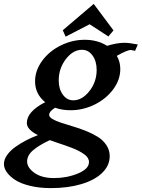

<svg xmlns="http://www.w3.org/2000/svg" viewBox="-97 -696 731 991"><path d="M-76.7 150.4Q-76.7 127.4 -60.5 104.5Q-44.4 81.5 -17.8 62.5Q8.8 43.5 38.1 28.3Q67.4 13.2 98.6 1.5Q41.5 -27.3 41.5 -61Q41.5 -120.1 136.2 -168.5Q84 -210.9 84 -276.4Q84 -332 120.6 -382.1Q157.2 -432.1 216.6 -461.4Q275.9 -490.7 340.3 -490.7Q406.2 -490.7 455.6 -459.5Q506.3 -475.1 545.9 -475.1Q570.3 -475.1 614.3 -466.3L600.1 -433.6L579.1 -438Q558.6 -438 505.9 -407.7Q523.9 -377 523.9 -339.8Q523.9 -284.2 487.1 -234.6Q450.2 -185.1 390.9 -156Q331.5 -127 267.1 -127Q222.7 -127 187.5 -140.1Q156.7 -120.6 156.7 -103.5Q156.7 -91.8 174.1 -81.5Q191.4 -71.3 218.8 -62.3Q246.1 -53.2 279.5 -43.5Q313 -33.7 346.4 -20.3Q379.9 -6.8 407.2 10Q434.6 26.9 451.9 52.7Q469.2 78.6 469.2 109.9Q469.2 158.7 430.4 196.3Q391.6 233.9 322.5 254.4Q253.4 274.9 165.5 274.9Q106.9 274.9 59.1 263.4Q11.2 252 -17.6 233.4Q-46.4 214.8 -61.5 193.4Q-76.7 171.9 -76.7 150.4ZM181.6 223.1Q248 223.1 305.2 199.5Q362.3 175.8 362.3 140.6Q362.3 129.4 356.2 119.1Q350.1 108.9 337.2 99.9Q324.2 90.8 310.5 83.5Q296.9 76.2 276.1 68.1Q255.4 60.1 239 54.4Q222.7 48.8 198.5 40.8Q174.3 32.7 160.2 27.3Q106 52.2 74.5 78.9Q43 105.5 43 137.2Q43 169.4 80.8 196.3Q118.7 223.1 181.6 223.1ZM326.2 -439Q279.8 -439 242.9 -390.9Q206.1 -342.8 206.1 -280.8Q206.1 -236.8 227.3 -207.5Q248.5 -178.2 281.2 -178.2Q327.1 -178.2 364.5 -225.8Q401.9 -273.4 401.9 -335.4Q401.9 -379.9 380.6 -409.4Q359.4 -439 326.2 -439ZM227.1 -540 386.7 -675.8 488.8 -539.1 462.4 -507.8 365.7 -570.8Q295.4 -535.2 241.7 -506.8Z"/></svg>

Font: Flanker
Style: Bold Italic
Weight: 700
Italic angle: -12°
Designer: Flanker
Version: Version 2.000